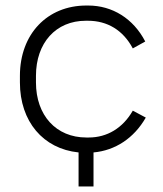

<svg xmlns="http://www.w3.org/2000/svg" viewBox="-20 -546 588 694"><path d="M264 128H318V5C396 -2 464 -46 507 -121L460 -146C424 -83 367 -49 301 -49H292C183 -49 110 -129 110 -248V-272C110 -391 182 -471 290 -471H298C368 -471 425 -437 460 -371L505 -396C462 -479 386 -526 299 -526H292C151 -526 52 -423 52 -272V-248C52 -107 136 -8 264 5Z"/></svg>

Font: Fixel Text Light
Style: Regular
Weight: 300
Width: 4
Designer: AlfaBravo + MacPaw
Foundry: Kyrylo Tkachov, Marchela Mozhyna, Serhii Makarenko, Maria Weinstein, Zakhar Kryvoshyya
Version: Version 1.211